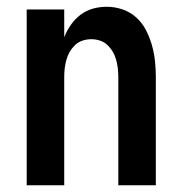

<svg xmlns="http://www.w3.org/2000/svg" viewBox="-20 -548 540 568"><path d="M59 0V-520H170V-438Q178 -458 190 -475Q202 -492 218.5 -504.5Q235 -517 255 -522.5Q275 -528 296 -528Q320 -528 343 -520Q366 -512 383.5 -496Q401 -480 412 -458.5Q423 -437 429.5 -414Q436 -391 438.5 -367.5Q441 -344 441 -320V0H330V-320Q330 -333 328.5 -346Q327 -359 323.5 -371.5Q320 -384 313.5 -395Q307 -406 297.5 -415Q288 -424 275.5 -428Q263 -432 250 -432Q237 -432 224.5 -428Q212 -424 202.5 -415Q193 -406 186.5 -395Q180 -384 176.5 -371.5Q173 -359 171.5 -346Q170 -333 170 -320V0Z"/></svg>

Font: Iosevka Custom
Style: Bold
Weight: 700
Monospace: yes
Designer: Belleve Invis
Foundry: Belleve Invis
Version: Version 30.3.3; ttfautohint (v1.8.3)